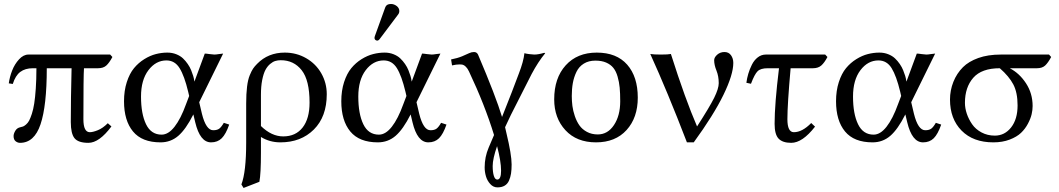

<svg xmlns="http://www.w3.org/2000/svg" viewBox="-20 -702 5294 960"><path d="M530.8 -429.2 542 -417Q526.4 -387.7 511.5 -374.3Q496.6 -360.8 470.2 -360.8H399.9Q397 -324.7 397 -106Q397 -41 429.2 -41Q444.3 -41 469.2 -51Q494.1 -61 519 -85.9L537.1 -69.8Q476.1 12.2 421.9 12.2Q371.6 12.2 352.8 -10.7Q334 -33.7 334 -91.8Q334 -207 337.9 -360.8H213.9Q213.9 -172.9 182.6 -80.3Q151.4 12.2 80.1 12.2Q68.4 12.2 58.1 4.2Q47.9 -3.9 47.9 -22Q47.9 -33.2 56.4 -47.9Q64.9 -62.5 82 -65.9Q89.8 -67.4 95.5 -69.6Q101.1 -71.8 110.1 -79.3Q119.1 -86.9 125.5 -98.6Q131.8 -110.4 139.2 -132.6Q146.5 -154.8 151.1 -184.3Q155.8 -213.9 158.9 -259.3Q162.1 -304.7 162.1 -360.8H144Q106 -360.8 81.5 -342.5Q57.1 -324.2 43.9 -282.2L23.9 -285.2Q28.3 -317.4 40.8 -349.4Q53.2 -381.3 75.2 -405.3Q97.2 -429.2 122.1 -429.2Z M925.8 -222.2 920.9 -243.2Q901.9 -322.8 877.9 -361.3Q854 -399.9 812 -399.9Q759.3 -399.9 722.2 -351.1Q685.1 -302.2 685.1 -219.2Q685.1 -132.8 710.2 -80.8Q735.4 -28.8 788.1 -28.8Q821.8 -28.8 852.8 -68.4Q883.8 -107.9 910.2 -181.2ZM976.1 -190.9 989.7 -132.8Q1010.3 -50.8 1045.9 -50.8Q1064.9 -50.8 1075.7 -58.3Q1086.4 -65.9 1099.1 -87.9L1126 -79.1Q1109.4 -31.2 1088.6 -10.7Q1067.9 9.8 1035.2 9.8Q980 9.8 956.1 -90.8L946.8 -129.9Q909.2 -55.2 871.3 -22.7Q833.5 9.8 782.7 9.8Q689.9 9.8 645 -44.7Q600.1 -99.1 600.1 -195.8Q600.1 -248.5 614 -291.5Q627.9 -334.5 650.1 -361.3Q672.4 -388.2 701.4 -406.2Q730.5 -424.3 759.3 -431.6Q788.1 -439 816.9 -439Q840.8 -439 861.1 -430.9Q881.3 -422.9 894.8 -410.2Q908.2 -397.5 918.9 -381.8Q929.7 -366.2 935.8 -350.8Q941.9 -335.4 945.8 -322.8Q949.7 -309.6 950.7 -301.8L952.1 -293.9L1003.9 -434.1Q1011.2 -434.1 1027.8 -431.6Q1044.4 -429.2 1051.8 -429.2Q1059.6 -429.2 1074.5 -431.6Q1089.4 -434.1 1095.7 -434.1Z M1527.8 -189Q1527.8 -300.8 1488.5 -350.8Q1449.2 -400.9 1383.8 -400.9Q1369.6 -400.9 1356.9 -397.2Q1344.2 -393.6 1330.6 -382.1Q1316.9 -370.6 1307.1 -352.3Q1297.4 -334 1291 -302Q1284.7 -270 1284.7 -228V-71.8Q1337.9 -20 1396 -20Q1458.5 -20 1493.2 -64.5Q1527.8 -108.9 1527.8 -189ZM1276.9 207 1197.8 237.8 1187 220.2Q1210.9 158.2 1210.9 9.8V-184.1Q1210.9 -233.4 1215.3 -268.8Q1219.7 -304.2 1228.8 -325.9Q1237.8 -347.7 1245.4 -358.9Q1252.9 -370.1 1265.6 -382.8Q1320.3 -439 1403.8 -439Q1462.4 -439 1511 -410.9Q1559.6 -382.8 1586.7 -335Q1613.8 -287.1 1613.8 -231Q1613.8 -118.7 1549.3 -54.4Q1484.9 9.8 1381.8 9.8Q1328.6 9.8 1284.7 -17.1V61Q1284.7 167 1276.9 207Z M2012.2 -222.2 2007.3 -243.2Q1988.3 -322.8 1964.4 -361.3Q1940.4 -399.9 1898.4 -399.9Q1845.7 -399.9 1808.6 -351.1Q1771.5 -302.2 1771.5 -219.2Q1771.5 -132.8 1796.6 -80.8Q1821.8 -28.8 1874.5 -28.8Q1908.2 -28.8 1939.2 -68.4Q1970.2 -107.9 1996.6 -181.2ZM2062.5 -190.9 2076.2 -132.8Q2096.7 -50.8 2132.3 -50.8Q2151.4 -50.8 2162.1 -58.3Q2172.9 -65.9 2185.5 -87.9L2212.4 -79.1Q2195.8 -31.2 2175 -10.7Q2154.3 9.8 2121.6 9.8Q2066.4 9.8 2042.5 -90.8L2033.2 -129.9Q1995.6 -55.2 1957.8 -22.7Q1919.9 9.8 1869.1 9.8Q1776.4 9.8 1731.4 -44.7Q1686.5 -99.1 1686.5 -195.8Q1686.5 -248.5 1700.4 -291.5Q1714.4 -334.5 1736.6 -361.3Q1758.8 -388.2 1787.8 -406.2Q1816.9 -424.3 1845.7 -431.6Q1874.5 -439 1903.3 -439Q1927.2 -439 1947.5 -430.9Q1967.8 -422.9 1981.2 -410.2Q1994.6 -397.5 2005.4 -381.8Q2016.1 -366.2 2022.2 -350.8Q2028.3 -335.4 2032.2 -322.8Q2036.1 -309.6 2037.1 -301.8L2038.6 -293.9L2090.3 -434.1Q2097.7 -434.1 2114.3 -431.6Q2130.9 -429.2 2138.2 -429.2Q2146 -429.2 2160.9 -431.6Q2175.8 -434.1 2182.1 -434.1ZM1934.6 -682.1Q1950.2 -682.1 1963.4 -671.9Q1976.6 -661.6 1976.6 -647Q1976.6 -636.7 1970.2 -628.9L1878.4 -506.8Q1872.6 -499 1866.2 -499Q1860.4 -499 1856.4 -502.9Q1852.5 -506.8 1852.5 -512.2Q1852.5 -516.1 1854.5 -522L1906.2 -665Q1912.1 -682.1 1934.6 -682.1Z M2403.3 134.8Q2403.3 83 2423.3 36.1L2450.2 -26.9Q2403.8 -178.2 2325.2 -344.2Q2317.9 -359.9 2309.3 -368.2Q2300.8 -376.5 2294.2 -378.2Q2287.6 -379.9 2277.3 -379.9Q2261.7 -379.9 2240.2 -375L2235.4 -404.8Q2268.1 -411.1 2290.8 -420.7Q2313.5 -430.2 2325.4 -436Q2337.4 -441.9 2350.1 -441.9Q2363.8 -441.9 2370.1 -429.2Q2459 -220.7 2490.2 -117.2Q2546.4 -258.3 2574.2 -334Q2597.7 -394.5 2602.1 -436Q2609.4 -433.6 2626.7 -431.4Q2644 -429.2 2651.4 -429.2Q2671.9 -429.2 2701.2 -438L2706.1 -436Q2670.4 -392.6 2638.2 -332L2534.2 -127Q2514.2 -85.9 2505.4 -65.9Q2506.3 -61 2508.8 -51Q2511.2 -41 2512.2 -36.1Q2538.1 71.3 2538.1 120.1Q2538.1 146.5 2535.2 165.5Q2532.2 184.6 2524.9 201.2Q2517.6 217.8 2503.2 226.3Q2488.8 234.9 2467.3 234.9Q2446.3 234.9 2431.2 218Q2416 201.2 2409.7 179.4Q2403.3 157.7 2403.3 134.8ZM2465.3 28.8Q2443.4 92.3 2443.4 127.9Q2443.4 158.7 2449.2 177.2Q2455.1 195.8 2466.3 195.8Q2485.4 195.8 2485.4 151.9Q2485.4 104.5 2465.3 28.8Z M2957 -398.9Q2923.3 -398.9 2899.2 -384Q2875 -369.1 2862.3 -342.8Q2849.6 -316.4 2844.2 -286.9Q2838.9 -257.3 2838.9 -222.2Q2838.9 -196.8 2842 -172.4Q2845.2 -147.9 2854.2 -121.3Q2863.3 -94.7 2877.2 -75Q2891.1 -55.2 2914.8 -42.5Q2938.5 -29.8 2968.8 -29.8Q3018.6 -29.8 3049.8 -76.7Q3081.1 -123.5 3081.1 -195.8Q3081.1 -235.4 3078.4 -263.9Q3075.7 -292.5 3067.9 -319.3Q3060.1 -346.2 3046.6 -362.8Q3033.2 -379.4 3010.7 -389.2Q2988.3 -398.9 2957 -398.9ZM2751 -205.1Q2751 -312 2808.6 -375.5Q2866.2 -439 2963.9 -439Q3063 -439 3116 -378.7Q3168.9 -318.4 3168.9 -213.9Q3168.9 -113.8 3113 -52Q3057.1 9.8 2960 9.8Q2863.3 9.8 2807.1 -51Q2751 -111.8 2751 -205.1Z M3465.3 -69.8Q3527.8 -166.5 3550.8 -212.9Q3573.7 -259.3 3573.7 -286.1Q3573.7 -320.8 3562.3 -349.1Q3550.8 -377.4 3550.8 -400.9Q3550.8 -415 3565.9 -428.5Q3581.1 -441.9 3602.5 -441.9Q3623.5 -441.9 3635 -425.8Q3646.5 -409.7 3646.5 -387.2Q3646.5 -329.1 3597.4 -228Q3548.3 -127 3448.7 9.8H3414.6Q3316.4 -245.6 3231.4 -432.1Q3247.6 -429.2 3284.7 -429.2Q3321.3 -429.2 3334.5 -432.1Q3406.2 -206.1 3465.3 -69.8Z M3809.1 -429.2H4106L4117.2 -417Q4102.1 -388.2 4086.4 -374.5Q4070.8 -360.8 4044.9 -360.8H3933.1Q3917 -179.7 3917 -106Q3917 -41 3949.2 -41Q3991.2 -41 4036.1 -86.9L4055.2 -68.8Q3992.2 12.2 3936 12.2Q3893.1 12.2 3873 -8.8Q3853 -29.8 3853 -83Q3853 -181.2 3875 -360.8H3818.8Q3783.2 -360.8 3768.1 -345.9Q3752.9 -331.1 3734.9 -283.2L3711.9 -288.1Q3714.8 -310.5 3721.4 -333Q3728 -355.5 3739.3 -378.2Q3750.5 -400.9 3768.6 -415Q3786.6 -429.2 3809.1 -429.2Z M4485.8 -222.2 4481 -243.2Q4461.9 -322.8 4438 -361.3Q4414.1 -399.9 4372.1 -399.9Q4319.3 -399.9 4282.2 -351.1Q4245.1 -302.2 4245.1 -219.2Q4245.1 -132.8 4270.3 -80.8Q4295.4 -28.8 4348.1 -28.8Q4381.8 -28.8 4412.8 -68.4Q4443.8 -107.9 4470.2 -181.2ZM4536.1 -190.9 4549.8 -132.8Q4570.3 -50.8 4606 -50.8Q4625 -50.8 4635.7 -58.3Q4646.5 -65.9 4659.2 -87.9L4686 -79.1Q4669.4 -31.2 4648.7 -10.7Q4627.9 9.8 4595.2 9.8Q4540 9.8 4516.1 -90.8L4506.8 -129.9Q4469.2 -55.2 4431.4 -22.7Q4393.6 9.8 4342.8 9.8Q4250 9.8 4205.1 -44.7Q4160.2 -99.1 4160.2 -195.8Q4160.2 -248.5 4174.1 -291.5Q4188 -334.5 4210.2 -361.3Q4232.4 -388.2 4261.5 -406.2Q4290.5 -424.3 4319.3 -431.6Q4348.1 -439 4377 -439Q4400.9 -439 4421.1 -430.9Q4441.4 -422.9 4454.8 -410.2Q4468.3 -397.5 4479 -381.8Q4489.7 -366.2 4495.8 -350.8Q4502 -335.4 4505.9 -322.8Q4509.8 -309.6 4510.7 -301.8L4512.2 -293.9L4564 -434.1Q4571.3 -434.1 4587.9 -431.6Q4604.5 -429.2 4611.8 -429.2Q4619.6 -429.2 4634.5 -431.6Q4649.4 -434.1 4655.8 -434.1Z M4954.1 -23.9Q5003.4 -23.9 5035.6 -64.9Q5067.9 -106 5067.9 -174.8Q5067.9 -239.3 5046.6 -279.8Q5025.4 -320.3 4979 -360.8Q4888.2 -360.8 4846.4 -313.2Q4804.7 -265.6 4804.7 -188Q4804.7 -161.1 4814 -133.5Q4823.2 -106 4840.6 -80.8Q4857.9 -55.7 4887.7 -39.8Q4917.5 -23.9 4954.1 -23.9ZM5165 -360.8H5028.8Q5077.1 -335.9 5110.1 -285.4Q5143.1 -234.9 5143.1 -171.9Q5143.1 -152.3 5138.2 -130.9Q5133.3 -109.4 5119.6 -83.5Q5106 -57.6 5085 -37.6Q5064 -17.6 5028.1 -3.9Q4992.2 9.8 4946.8 9.8Q4845.7 9.8 4787.8 -49.1Q4730 -107.9 4730 -204.1Q4730 -250 4746.8 -292.5Q4763.7 -335 4794.9 -366.2Q4823.2 -394.5 4871.3 -411.9Q4919.4 -429.2 4983.9 -429.2H5225.1L5235.8 -417Q5220.2 -387.7 5205.6 -374.3Q5190.9 -360.8 5165 -360.8Z"/></svg>

Font: Linux Biolinum
Style: Regular
Weight: 400
Designer: Philipp H. Poll
Foundry: Philipp H. Poll
Version: Version 0.6.4